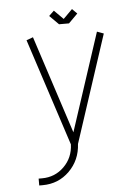

<svg xmlns="http://www.w3.org/2000/svg" viewBox="-55 -821 631 864"><g transform="rotate(-5 261.0 -389.0)"><path d="M102 0H87V-31H102Q161 -31 202 -71.5Q243 -112 245 -172L87 -656L117 -667L261 -225L406 -667L436 -656L277 -171Q273 -98 223.5 -49Q174 0 102 0ZM284 -715H239L198 -756L221 -778L262 -737L303 -778L325 -756Z"/></g></svg>

Font: Zector
Style: Regular
Weight: 400
Designer: GGBot
Version: 0.72